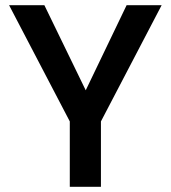

<svg xmlns="http://www.w3.org/2000/svg" viewBox="-20 -720 658 740"><path d="M249 0V-252L15 -700H151L325 -342H296L468 -700H603L369 -252V0Z"/></svg>

Font: DM Sans 17pt SemiBold
Style: Regular
Weight: 600
Version: Version 4.004;gftools[0.9.30]